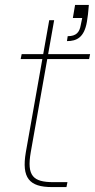

<svg xmlns="http://www.w3.org/2000/svg" viewBox="-20 -760 386 780"><path d="M285 -740 276 -687H314L308 -658C303 -629 290 -613 255 -613L252 -593C292 -593 322 -608 333 -671C336 -689 339 -711 341 -740ZM85 -142C67 -37 99 0 191 0H250L254 -20H197C115 -20 88 -45 105 -142L200 -678H180ZM342 -520 346 -540H68L64 -520Z"/></svg>

Font: Poppins Devanagari Thin
Style: Italic
Weight: 100
Italic angle: -10°
Designer: Ninad Kale (Devanagari), Jonny Pinhorn (Latin)
Foundry: Indian Type Foundry
Version: 4.005